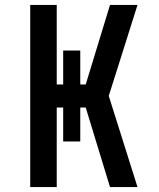

<svg xmlns="http://www.w3.org/2000/svg" viewBox="-20 -755 640 775"><path d="M102 0V-735H209V-414H235V-551H304V-414H326L424 -735H535L452 -472L419 -368L535 0H424L326 -321H304V-184H235V-321H209V0Z"/></svg>

Font: Iosevka Curly SmBdEx
Style: Regular
Weight: 600
Width: 7
Monospace: yes
Designer: Belleve Invis
Foundry: Belleve Invis
Version: Version 11.1.0; ttfautohint (v1.8.3)